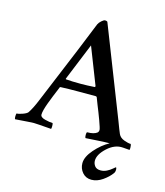

<svg xmlns="http://www.w3.org/2000/svg" viewBox="-137 -740 903 1051"><g transform="rotate(15 314.5 -215.0)"><path d="M288.1 -494.1 202.1 -283.2Q202.1 -279.3 204.1 -279.3Q237.3 -276.4 287.1 -276.4Q322.3 -276.4 367.2 -279.3L370.1 -284.2ZM639.6 3.9 601.6 1Q555.7 -2.9 513.7 35.6Q471.7 74.2 471.7 109.4Q471.7 126 481.9 139.6Q492.2 153.3 515.6 153.3Q533.2 153.3 549.8 145Q566.4 136.7 578.6 126Q590.8 115.2 591.8 115.2Q596.7 115.2 596.7 127Q596.7 140.6 590.8 148.4Q573.2 172.9 542.5 194.3Q511.7 215.8 479.5 215.8Q448.2 215.8 428.7 193.4Q409.2 170.9 409.2 140.6Q409.2 104.5 445.8 62.5Q482.4 20.5 525.4 -2.9H520.5Q494.1 -2.9 444.8 0.5Q395.5 3.9 390.6 3.9Q386.7 0 386.7 -13.7Q386.7 -27.3 390.6 -29.3Q429.7 -29.3 447.3 -43.9Q453.1 -49.8 453.1 -58.6Q453.1 -67.4 437.5 -109.9Q421.9 -152.3 406.2 -190.4L391.6 -228.5Q388.7 -232.4 385.7 -232.4H289.1Q226.6 -232.4 187.5 -230.5Q181.6 -230.5 181.6 -226.6Q155.3 -164.1 141.6 -127Q124 -79.1 124 -58.6Q124 -43 150.9 -36.1Q177.7 -29.3 194.3 -29.3Q197.3 -26.4 197.3 -13.2Q197.3 0 195.3 3.9Q108.4 -2.9 95.7 -2.9Q82 -2.9 -8.8 3.9Q-11.7 1 -11.7 -10.3Q-11.7 -21.5 -9.8 -28.3Q1 -28.3 23.4 -36.1Q45.9 -43.9 52.7 -52.7Q72.3 -82 92.8 -132.8Q261.7 -538.1 291 -614.3Q295.9 -625 308.1 -635.7Q320.3 -646.5 327.1 -646.5Q336.9 -646.5 340.8 -642.6L540 -133.8Q558.6 -84 566.4 -66.4Q575.2 -46.9 599.1 -38.1Q623 -29.3 637.7 -29.3Q640.6 -24.4 641.1 -11.2Q641.6 2 639.6 3.9Z"/></g></svg>

Font: Crimson
Style: Semibold
Weight: 600
Version: Version 0.8